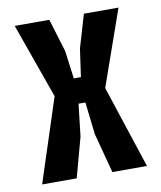

<svg xmlns="http://www.w3.org/2000/svg" viewBox="-72 -658 600 716"><g transform="rotate(-10 228.0 -300.0)"><path d="M30 0 133 -316 32 -600H163L201 -475L215 -369H242L257 -475L294 -600H425L324 -313L427 0H296L256 -151L242 -273H216L202 -151L161 0Z"/></g></svg>

Font: Big Shoulders Text ExtraBold
Style: Regular
Weight: 800
Designer: Patric King
Foundry: XO Type Co
Version: Version 1.000; ttfautohint (v1.8.2)